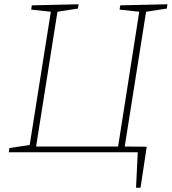

<svg xmlns="http://www.w3.org/2000/svg" viewBox="-20 -713 804 899"><path d="M617 166 625 0H21L24 -20L119 -34L218 -658L126 -668L129 -688L348 -693L345 -673L249 -658L149 -27H533L632 -658L540 -668L543 -688L764 -693L761 -673L664 -658L564 -27L667 -26L638 166Z"/></svg>

Font: Bitter ExtraLight
Style: Italic
Weight: 200
Italic angle: -9°
Designer: Sol Matas, and Bitter project Authors
Foundry: Sol Matas
Version: Version 2.001